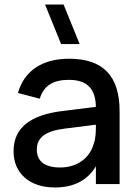

<svg xmlns="http://www.w3.org/2000/svg" viewBox="-20 -815 610 850"><path d="M250.5 -620H332.5L261.5 -795H179.5ZM285.5 -555C167 -555 87 -501.5 59.5 -403.5L156 -378C173.5 -435 214 -461.5 284.5 -461.5C364 -461.5 403 -424.5 404.5 -342L256 -323.5C119.5 -306.5 40 -253.5 40 -145C40 -47.5 111.5 15 223 15C307 15 368 -17 404.5 -79V0H509.5V-322.5C509.5 -479.5 436 -555 285.5 -555ZM404.5 -263V-259.5C404.5 -235.5 404.5 -203.5 394.5 -177.5C377.5 -116 322 -73.5 247 -73.5C178.5 -73.5 143 -100.5 143 -153C143 -206.5 181.5 -235.5 269 -246Z"/></svg>

Font: Vela Sans SemBd
Style: Regular
Weight: 600
Designer: Principal design: Mikhail Sharanda - project Manrope.
Design modification: Ravid Balaliev
Foundry: Mikhail Sharanda
Version: Version 1.001